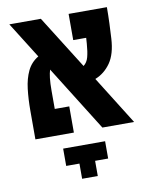

<svg xmlns="http://www.w3.org/2000/svg" viewBox="-90 -654 766 955"><g transform="rotate(-10 293.0 -176.5)"><path d="M390.1 0 184.1 -329.1Q178.7 -313 175.8 -287.6Q172.9 -262.2 172.9 -224.1V-132.3H246.1V0H51.8V-144.5Q51.8 -203.6 57.9 -254.4Q64 -305.2 82.3 -343.5Q100.6 -381.8 137.7 -403.8L23.4 -585.9H182.6L351.1 -317.9Q369.1 -331.1 376.2 -357.2Q383.3 -383.3 386.2 -424.3Q387.2 -440.4 388.2 -453.6H322.8V-585.9H516.1Q516.1 -547.4 514.4 -503.2Q512.7 -459 510.7 -428.2Q506.3 -350.6 475.6 -306.6Q444.8 -262.7 397.5 -244.1L550.3 0ZM391.6 69.3V156.7H325.7V233.4H246.6V156.7H179.7V69.3Z"/></g></svg>

Font: Cascadia Code PL
Style: Bold
Weight: 700
Monospace: yes
Designer: Aaron Bell
Foundry: Saja Typeworks
Version: Version 2404.023; ttfautohint (v1.8.4)